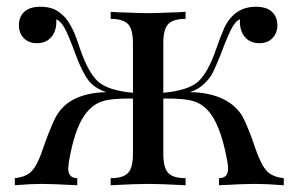

<svg xmlns="http://www.w3.org/2000/svg" viewBox="-20 -549 881 569"><path d="M620 -402Q631 -435 645 -467Q675 -529 738 -529Q770 -529 786 -514Q802 -499 802 -474Q802 -451 787.5 -436Q773 -421 749 -421Q722 -421 706.5 -438.5Q691 -456 691 -485V-492Q681 -488 672 -474Q659 -455 633 -385Q619 -351 611 -334.5Q603 -318 585.5 -301Q568 -284 543 -276Q653 -274 697 -207Q705 -193 713 -173Q725 -145 732 -123Q741 -95 750 -76Q762 -48 777.5 -36Q793 -24 821 -21V0Q769 -4 736 -4Q704 -4 629 0V-21Q656 -21 656 -50Q656 -59 654 -69Q637 -164 607 -208Q586 -238 557 -248Q528 -258 464 -257V-93Q464 -52 478.5 -36.5Q493 -21 530 -21V0Q455 -4 420 -4Q383 -4 308 0V-21Q345 -21 359.5 -36.5Q374 -52 374 -93V-257Q310 -258 281 -248Q252 -238 231 -208Q201 -167 184 -69Q184 -66 183.5 -61.5Q183 -57 182.5 -54.5Q182 -52 182 -51Q182 -21 209 -21V0Q134 -4 102 -4Q71 -4 24 0V-21Q52 -24 67.5 -36Q83 -48 95 -76Q100 -86 112 -122Q136 -188 148 -207Q187 -273 295 -276Q259 -288 241.5 -311.5Q224 -335 205 -385Q183 -445 172 -465Q161 -485 147 -492V-485Q147 -456 131.5 -438.5Q116 -421 89 -421Q65 -421 50.5 -436Q36 -451 36 -474Q36 -499 52 -514Q68 -529 100 -529Q137 -529 159 -510Q174 -499 184.5 -481.5Q195 -464 200.5 -451Q206 -438 218 -402Q242 -333 271 -307Q300 -281 374 -274V-421Q374 -462 359.5 -477.5Q345 -493 308 -493V-514Q310 -514 315.5 -513.5Q321 -513 331.5 -512.5Q342 -512 351 -512Q397 -510 420 -510Q440 -510 486 -512Q495 -512 505.5 -512.5Q516 -513 521.5 -513.5Q527 -514 530 -514V-493Q493 -493 478.5 -477.5Q464 -462 464 -421V-274Q538 -281 567 -307Q596 -333 620 -402Z"/></svg>

Font: Playfair Display
Style: Regular
Weight: 400
Designer: Claus Eggers S?rensen
Foundry: Claus Eggers S?rensen
Version: Version 1.003